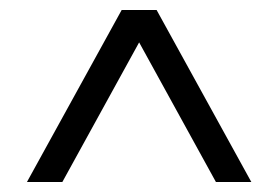

<svg xmlns="http://www.w3.org/2000/svg" viewBox="-20 -710 558 385"><path d="M34 -345 224 -690H294L484 -345H413L259 -625L105 -345Z"/></svg>

Font: Platypi ExtraBold
Style: Regular
Weight: 800
Designer: David Sargent
Foundry: Bolt Cutter Type
Version: Version 1.200; ttfautohint (v1.8.4.7-5d5b)